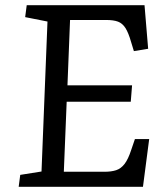

<svg xmlns="http://www.w3.org/2000/svg" viewBox="-20 -720 633 740"><path d="M163 -637 77 -654 83 -700H537L551 -532L496 -523L485 -559Q475 -594 463.5 -612Q452 -630 435 -636.5Q418 -643 389 -643H250L240 -391H489L484 -328H237L226 -58H383Q409 -58 427.5 -64Q446 -70 460 -88Q474 -106 486 -143L500 -184H555L531 0H52L58 -46L140 -59Z"/></svg>

Font: Literata
Style: Italic
Weight: 400
Italic angle: -2°
Designer: Latin by Veronika Burian and Jose Scaglione. Greek by Irene Vlachou. Cyrillic by Vera Evstafieva
Foundry: TypeTogether
Version: Version 3.103;gftools[0.9.29]